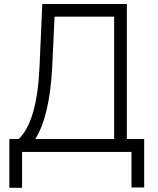

<svg xmlns="http://www.w3.org/2000/svg" viewBox="-20 -747 779 944"><path d="M25.9 176.5V-63.6H72.4Q163 -152 174.4 -420.8L187.9 -727.3H603.7V-63.6H688.9V174.7H626.4V0H88.4V176.5ZM153.4 -63.6H541.2V-665.1H248.2L236.9 -420.8Q224.1 -174.4 153.4 -63.6Z"/></svg>

Font: Inter Light BETA
Style: Regular
Weight: 300
Designer: Rasmus Andersson
Foundry: rsms
Version: Version 3.011;git-f93a4a705